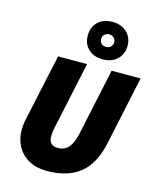

<svg xmlns="http://www.w3.org/2000/svg" viewBox="-145 -1115 998 1223"><g transform="rotate(15 354.0 -503.0)"><path d="M708 -713.9 610.8 -258.8Q582 -121.6 501 -55.9Q419.9 9.8 280.8 9.8Q215.3 9.8 165.3 -17.1Q115.2 -43.9 88.1 -92.3Q61 -140.6 61 -200.2Q61 -231.4 66.9 -263.2L164.1 -713.9H355L259.8 -268.1Q252.9 -234.9 252.9 -211.9Q252.9 -149.9 312 -149.9Q357.9 -149.9 384 -181.4Q410.2 -212.9 423.8 -277.8L517.1 -713.9ZM574.2 -893.1Q574.2 -837.9 537.8 -803.5Q501.5 -769 443.4 -769Q384.3 -769 348.1 -802.5Q312 -835.9 312 -892.1Q312 -947.8 347.9 -981.9Q383.8 -1016.1 443.4 -1016.1Q501 -1016.1 537.6 -981.7Q574.2 -947.3 574.2 -893.1ZM486.3 -892.1Q486.3 -910.6 473.4 -922.4Q460.4 -934.1 443.4 -934.1Q425.8 -934.1 412.8 -922.4Q399.9 -910.6 399.9 -892.1Q399.9 -874 411.4 -862.5Q422.9 -851.1 443.4 -851.1Q462.4 -851.1 474.4 -863.3Q486.3 -875.5 486.3 -892.1Z"/></g></svg>

Font: Open Sans Extrabold
Style: Italic
Weight: 800
Italic angle: -12°
Foundry: Ascender Corporation
Version: Version 1.10